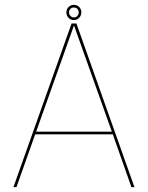

<svg xmlns="http://www.w3.org/2000/svg" viewBox="-20 -774 613 794"><path d="M35.5 0H48L125.5 -218.5H446.5L523.5 0H536L296 -677H276ZM129.5 -229.5 285.5 -667.5H286.5L442.5 -229.5ZM285.5 -691Q294.5 -691 301.5 -695.5Q308.5 -700 312.5 -707.2Q316.5 -714.5 316.5 -723Q316.5 -735.5 307.8 -744.8Q299 -754 285.5 -754Q276.5 -754 269.5 -749.8Q262.5 -745.5 258.5 -738.5Q254.5 -731.5 254.5 -723Q254.5 -709.5 263.5 -700.2Q272.5 -691 285.5 -691ZM285.5 -702Q277.5 -702 271.5 -708Q265.5 -714 265.5 -723Q265.5 -732 271.5 -737.5Q277.5 -743 285.5 -743Q294 -743 299.8 -737.5Q305.5 -732 305.5 -723Q305.5 -714 299.8 -708Q294 -702 285.5 -702Z"/></svg>

Font: Anybody UltraCondensed Thin Thin
Style: Regular
Weight: 250
Version: Version 1.111